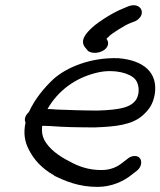

<svg xmlns="http://www.w3.org/2000/svg" viewBox="-20 -714 628 752"><path d="M78 -252C77 -246 77 -240 80 -234C71 -192 77 -159 92 -130C112 -89 144 -54 192 -27V-26C235 -5 288 18 362 18C417 18 464 -4 495 -29L517 -46C524 -52 530 -60 532 -69C536 -85 529 -103 508 -103C499 -103 489 -100 482 -94L460 -77C440 -61 415 -48 377 -48C325 -48 286 -63 252 -82C208 -104 172 -132 154 -165C145 -183 143 -197 145 -221C155 -221 167 -221 181 -220C229 -216 293 -215 351 -215H352C431 -218 497 -224 540 -263C563 -284 579 -305 586 -344C600 -430 542 -478 444 -486C333 -490 239 -449 189 -404C152 -369 117 -327 93 -275C86 -269 80 -260 78 -252ZM367 -431C430 -444 489 -427 509 -404C523 -389 530 -353 514 -325C493 -292 447 -284 364 -281C312 -281 249 -283 200 -285C189 -286 178 -287 166 -287C206 -357 274 -411 367 -431ZM323 -517V-516C328 -511 339 -507 351 -507C372 -507 398 -518 403 -539C405 -549 401 -557 397 -562C398 -564 403 -568 407 -571V-572C418 -583 470 -616 489 -623L512 -632C559 -659 530 -712 477 -687L458 -679C425 -666 367 -630 342 -607C320 -587 288 -555 316 -525Z"/></svg>

Font: Stray Cat
Style: ExBdExtObl
Weight: 800
Version: Version 1.0